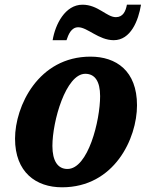

<svg xmlns="http://www.w3.org/2000/svg" viewBox="-20 -787 628 817"><path d="M464 -616C536 -616 569 -699 580 -767H520C515 -740 504 -714 473 -714C434 -714 397 -767 331 -767C257 -767 215 -683 204 -616H263C271 -640 283 -671 313 -671C352 -671 400 -616 464 -616ZM244 10C466 10 563 -197 563 -339C563 -486 474 -546 365 -546C143 -546 44 -335 44 -197C44 -54 133 10 244 10ZM267 -68C226 -68 203 -102 203 -166C203 -271 260 -473 343 -473C383 -473 406 -442 406 -378C406 -274 355 -68 267 -68Z"/></svg>

Font: Noto Serif SemiCondensed Extra
Style: Italic
Weight: 800
Width: 4
Italic angle: -12°
Designer: Monotype Design Team
Foundry: Monotype Imaging Inc.
Version: Version 1.901